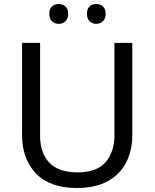

<svg xmlns="http://www.w3.org/2000/svg" viewBox="-20 -928 771 958"><path d="M640 -252Q640 -178 610 -118.5Q580 -59 518.5 -24.5Q457 10 362 10Q229 10 159.5 -62.5Q90 -135 90 -254V-714H180V-251Q180 -164 226.5 -116Q273 -68 367 -68Q464 -68 507.5 -119.5Q551 -171 551 -252V-714H640ZM226 -859Q226 -885 240 -896.5Q254 -908 273 -908Q292 -908 306 -896.5Q320 -885 320 -859Q320 -834 306 -821.5Q292 -809 273 -809Q254 -809 240 -821.5Q226 -834 226 -859ZM414 -859Q414 -885 427.5 -896.5Q441 -908 460 -908Q479 -908 493 -896.5Q507 -885 507 -859Q507 -834 493 -821.5Q479 -809 460 -809Q441 -809 427.5 -821.5Q414 -834 414 -859Z"/></svg>

Font: Noto Sans Meetei Mayek
Style: Regular
Weight: 400
Designer: Monotype Design Team and Neelakash Kshetrimayum
Foundry: Monotype Imaging Inc.
Version: Version 2.002